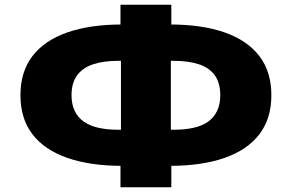

<svg xmlns="http://www.w3.org/2000/svg" viewBox="-20 -759 1228 808"><path d="M487 29V-92L536 -61H495Q360 -61 263.5 -94.5Q167 -128 116.5 -194Q66 -260 66 -358Q66 -457 116.5 -523Q167 -589 263 -622.5Q359 -656 495 -656H536L487 -624V-739H701V-624L652 -656H693Q830 -656 925.5 -622.5Q1021 -589 1071.5 -523Q1122 -457 1122 -358Q1122 -260 1071.5 -194Q1021 -128 925 -94.5Q829 -61 693 -61H652L701 -92V29ZM489 -180V-537L530 -503H477Q416 -503 372 -488.5Q328 -474 304.5 -442Q281 -410 281 -358Q281 -320 294.5 -292Q308 -264 333.5 -246.5Q359 -229 395.5 -221Q432 -213 477 -213H530ZM699 -180 659 -213H711Q757 -213 793.5 -221Q830 -229 855 -246.5Q880 -264 893.5 -292Q907 -320 907 -358Q907 -410 884 -442Q861 -474 817 -488.5Q773 -503 711 -503H659L699 -537Z"/></svg>

Font: Nunito Sans 10pt Expanded Black
Style: Regular
Weight: 900
Width: 7
Designer: Vernon Adams
Foundry: Vernon Adams
Version: Version 3.101;gftools[0.9.27]